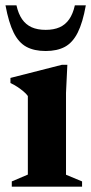

<svg xmlns="http://www.w3.org/2000/svg" viewBox="-20 -697 341 717"><path d="M231.5 -455 226.5 -350.5V-44.5L286.5 -19.5V0H24V-19.5L84 -45V-338.5Q77 -348 67 -356.2Q57 -364.5 45 -372.5Q33 -380.5 19 -387V-406L211 -455ZM150.5 -585.5Q181 -585.5 202.8 -595.2Q224.5 -605 238.5 -625.2Q252.5 -645.5 259.5 -677H300.5Q289 -612.5 270.2 -575.2Q251.5 -538 222.5 -522.2Q193.5 -506.5 150.5 -506.5Q107.5 -506.5 78.5 -522.2Q49.5 -538 31 -575.2Q12.5 -612.5 0.5 -677H41.5Q48.5 -645.5 62.5 -625.2Q76.5 -605 98.2 -595.2Q120 -585.5 150.5 -585.5Z"/></svg>

Font: Newsreader 24pt
Style: Bold
Weight: 700
Designer: Hugues Gentile
Foundry: Production Type
Version: Version 1.003